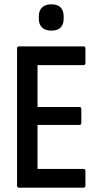

<svg xmlns="http://www.w3.org/2000/svg" viewBox="-20 -870 465 890"><path d="M69 0Q59 0 59 -10V-645Q59 -655 68 -655H367Q376 -655 376 -645V-579Q376 -568 367 -568H154V-374H348Q357 -374 357 -364V-301Q357 -291 348 -291H154V-87H367Q376 -87 376 -76V-10Q376 0 367 0ZM218 -728Q190 -728 175 -742.5Q160 -757 160 -782V-795Q160 -821 175 -835.5Q190 -850 218 -850Q247 -850 261 -835.5Q275 -821 275 -795V-782Q275 -757 261 -742.5Q247 -728 218 -728Z"/></svg>

Font: Sofia Sans Condensed SemiBold
Style: Regular
Weight: 600
Designer: Botio Nikoltchev, Ani Petrova
Foundry: lettersoup
Version: Version 4.101